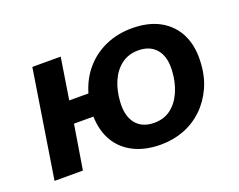

<svg xmlns="http://www.w3.org/2000/svg" viewBox="-88 -661 1031 827"><g transform="rotate(-20 428.0 -247.0)"><path d="M524 10Q453 10 401 -16Q349 -42 321 -89.5Q293 -137 291 -203H202L169 0H39L117 -494H247L217 -304H305Q323 -366 362 -411Q401 -456 456 -480Q511 -504 576 -504Q652 -504 704.5 -474.5Q757 -445 783 -392Q809 -339 805 -266Q802 -202 779 -151.5Q756 -101 718 -64.5Q680 -28 630.5 -9Q581 10 524 10ZM529 -88Q574 -88 605.5 -112Q637 -136 655.5 -178Q674 -220 677 -272Q681 -335 652.5 -370Q624 -405 569 -405Q525 -405 493 -381.5Q461 -358 442.5 -316.5Q424 -275 421 -222Q417 -159 445.5 -123.5Q474 -88 529 -88Z"/></g></svg>

Font: Nunito Sans 10pt
Style: Bold Italic
Weight: 700
Italic angle: -9°
Designer: Vernon Adams
Foundry: Vernon Adams
Version: Version 3.101;gftools[0.9.27]